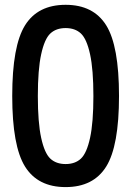

<svg xmlns="http://www.w3.org/2000/svg" viewBox="-20 -760 540 790"><path d="M313 -622.1Q289.1 -644.5 250 -644.5Q210.9 -644.5 187 -622.1Q163.1 -599.6 149.4 -536.6Q135.7 -473.6 135.7 -364.7Q135.7 -255.9 149.4 -192.9Q163.1 -129.9 187 -107.4Q210.9 -85 250 -85Q289.1 -85 313 -107.4Q336.9 -129.9 350.6 -192.9Q364.3 -255.9 364.3 -364.7Q364.3 -473.6 350.6 -536.6Q336.9 -599.6 313 -622.1ZM417 -74.7Q364.3 9.8 250 9.8Q135.7 9.8 83 -74.7Q30.3 -159.2 30.3 -365.2Q30.3 -571.3 83 -655.8Q135.7 -740.2 250 -740.2Q364.3 -740.2 417 -655.8Q469.7 -571.3 469.7 -365.2Q469.7 -159.2 417 -74.7Z"/></svg>

Font: Rounded-X Mgen+ 1m medium
Style: Regular
Weight: 500
Designer: [Source Han Sans]
Ryoko NISHIZUKA  (kana & ideographs); Paul D. Hunt (Latin, Greek & Cyrillic); Wenlong ZHANG  (bopomofo
Version: Version 1.059.20150602